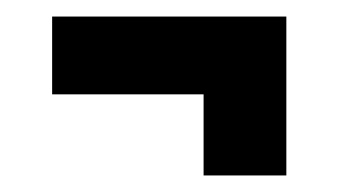

<svg xmlns="http://www.w3.org/2000/svg" viewBox="-20 -374 408 232"><path d="M43 -260V-354H326V-260ZM226 -162V-321H326V-162Z"/></svg>

Font: Bricolage Grotesque Condensed SemiBold
Style: Regular
Weight: 600
Width: 3
Designer: Mathieu Triay
Foundry: Atelier Triay
Version: Version 1.000;gftools[0.9.30]